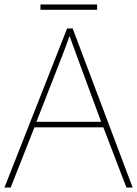

<svg xmlns="http://www.w3.org/2000/svg" viewBox="-20 -844 617 864"><path d="M417 -824H162V-800H417ZM549 0H577L307 -716H282L0 0H28L135 -271H445ZM325 -594 435 -296H144L260 -593C270 -620 283 -652 293 -682C306 -645 317 -617 325 -594Z"/></svg>

Font: Noto Sans Syriac Eastern Thin
Style: Regular
Weight: 100
Designer: Patrick Giasson and the Monotype Design Team
Foundry: Monotype Imaging Inc.
Version: Version 3.001